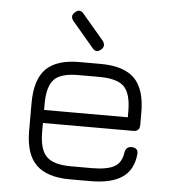

<svg xmlns="http://www.w3.org/2000/svg" viewBox="-50 -725 702 771"><g transform="rotate(5 301.0 -339.0)"><path d="M496.5 -216C496.5 -216 132.5 -216 132.5 -216C132.5 -216 132.5 -179.5 132.5 -179.5C132.5 -132.5 142 -99.5 161 -81C179.5 -62 213 -52.5 260.5 -52.5C260.5 -52.5 260.5 -52.5 260.5 -52.5C260.5 -52.5 342.5 -52.5 342.5 -52.5C384.5 -52.5 415 -58 434.5 -69C453.5 -79.5 465 -98.5 468.5 -125C468.5 -125 468.5 -125 468.5 -125C470 -133.5 472.5 -139.5 477 -144C481 -148.5 487.5 -150.5 496 -150.5C496 -150.5 496 -150.5 496 -150.5C504.5 -150.5 511.5 -148 516 -143.5C520.5 -138.5 522 -131.5 521 -123C521 -123 521 -123 521 -123C516.5 -81 500 -50 470.5 -30C441 -10 398.5 0 342.5 0C342.5 0 342.5 0 342.5 0C342.5 0 260.5 0 260.5 0C198 0 152.5 -14.5 123.5 -43.5C94.5 -72 80 -117.5 80 -179.5C80 -179.5 80 -179.5 80 -179.5C80 -179.5 80 -292.5 80 -292.5C80 -355.5 94.5 -401.5 123.5 -430.5C152.5 -459 198 -473 260.5 -472.5C260.5 -472.5 260.5 -472.5 260.5 -472.5C260.5 -472.5 342.5 -472.5 342.5 -472.5C405 -472.5 450.5 -458 479.5 -429.5C508 -400.5 522.5 -355 522.5 -292.5C522.5 -292.5 522.5 -292.5 522.5 -292.5C522.5 -292.5 522.5 -242.5 522.5 -242.5C522.5 -225 514 -216 496.5 -216C496.5 -216 496.5 -216 496.5 -216ZM342.5 -420C342.5 -420 260.5 -420 260.5 -420C213 -420.5 179.5 -411.5 161 -393C142 -374 132.5 -340.5 132.5 -292.5C132.5 -292.5 132.5 -292.5 132.5 -292.5C132.5 -292.5 132.5 -268.5 132.5 -268.5C132.5 -268.5 470 -268.5 470 -268.5C470 -268.5 470 -292.5 470 -292.5C470 -340 460.5 -373.5 442 -392C423.5 -410.5 390 -420 342.5 -420C342.5 -420 342.5 -420 342.5 -420ZM339.5 -530C339.5 -530 339.5 -530 339.5 -530C326.5 -519 315 -520 304.5 -533.5C304.5 -533.5 304.5 -533.5 304.5 -533.5C304.5 -533.5 218.5 -635 218.5 -635C208.5 -648 209.5 -659.5 222 -670C222 -670 222 -670 222 -670C234.5 -681.5 246.5 -680.5 257 -667C257 -667 257 -667 257 -667C257 -667 343 -565.5 343 -565.5C352.5 -552.5 351.5 -540.5 339.5 -530Z"/></g></svg>

Font: Jura-Fortis-Regular
Style: Regular
Weight: 500
Designer: Daniel Johnson, Alexei Vanyashin, Mirko Velimirovic
Foundry: Daniel Johnson
Version: ""